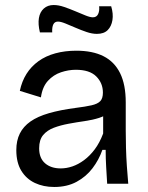

<svg xmlns="http://www.w3.org/2000/svg" viewBox="-20 -732 591 765"><path d="M196 13Q153 13 119 -3Q85 -19 65 -51.5Q45 -84 45 -134Q45 -172 59 -200Q73 -228 101.5 -248Q130 -268 175 -281Q220 -294 281 -302Q321 -307 345 -312.5Q369 -318 379.5 -329Q390 -340 390 -363Q390 -401 363.5 -427.5Q337 -454 282 -454Q253 -454 223 -444Q193 -434 171 -410Q149 -386 143 -344L59 -370Q67 -408 85.5 -437.5Q104 -467 133 -488Q162 -509 200.5 -519.5Q239 -530 284 -530Q349 -530 392.5 -508Q436 -486 458.5 -440.5Q481 -395 481 -324V-212Q481 -179 482 -142.5Q483 -106 485.5 -69.5Q488 -33 491 0H407Q405 -34 403 -67Q401 -100 401 -135H388Q374 -95 348.5 -61.5Q323 -28 285 -7.5Q247 13 196 13ZM222 -61Q245 -61 268.5 -69Q292 -77 315 -94Q338 -111 357.5 -137Q377 -163 391 -200V-290L418 -287Q402 -271 375.5 -262.5Q349 -254 317.5 -249.5Q286 -245 253.5 -239Q221 -233 194.5 -223Q168 -213 152 -194Q136 -175 136 -141Q136 -102 159.5 -81.5Q183 -61 222 -61ZM366 -597Q347 -597 325 -604.5Q303 -612 281 -621.5Q259 -631 240.5 -638.5Q222 -646 211 -646Q198 -646 192.5 -635Q187 -624 188 -603H139Q131 -636 135 -660Q139 -684 154.5 -698Q170 -712 194 -712Q213 -712 235 -704.5Q257 -697 279.5 -687.5Q302 -678 320.5 -670.5Q339 -663 350 -663Q365 -663 371 -676Q377 -689 375 -707H423Q432 -677 428 -652Q424 -627 409 -612Q394 -597 366 -597Z"/></svg>

Font: Bricolage Grotesque 24pt
Style: Regular
Weight: 400
Designer: Mathieu Triay
Foundry: Atelier Triay
Version: Version 1.001;gftools[0.9.33.dev8+g029e19f]